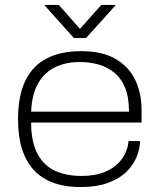

<svg xmlns="http://www.w3.org/2000/svg" viewBox="-20 -745 646 777"><path d="M305 12Q224 12 167.5 -18Q111 -48 82 -109Q53 -170 53 -263Q53 -356 82 -417Q111 -478 168 -508Q225 -538 309 -538Q393 -538 447 -507Q501 -476 527 -422Q553 -368 553 -299V-249H106Q106 -170 132 -122Q158 -74 203.5 -53.5Q249 -33 309 -33Q362 -33 397.5 -46.5Q433 -60 455 -81Q477 -102 488 -127Q499 -152 500 -174H547Q546 -143 533 -110.5Q520 -78 492.5 -50.5Q465 -23 418.5 -5.5Q372 12 305 12ZM106 -293H502Q502 -352 486 -390.5Q470 -429 442 -451.5Q414 -474 378.5 -484Q343 -494 303 -494Q246 -494 203 -473Q160 -452 134.5 -408Q109 -364 106 -293ZM159 -725H218L317 -613H290L390 -725H449L328 -591H279Z"/></svg>

Font: Archivo SemiExpanded Thin
Style: Regular
Weight: 250
Width: 6
Designer: Hector Gatti
Foundry: Omnibus-Type
Version: Version 2.001